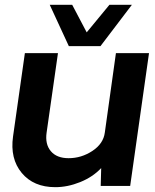

<svg xmlns="http://www.w3.org/2000/svg" viewBox="-20 -770 642 795"><path d="M265 -579 186 -750H279L339 -636L433 -750H526L396 -579ZM597 -550 519 0H397L399 -74Q364 -37 312 -16Q260 5 209 5Q119 5 70 -54Q21 -113 34 -205L83 -550H220L173 -221Q166 -173 190.5 -144Q215 -115 264 -115Q317 -115 362.5 -145Q408 -175 414 -221L460 -550Z"/></svg>

Font: Oakes Grotesk
Style: Bold Italic
Weight: 600
Italic angle: -8°
Designer: Samuel Oakes
Foundry: Samuel Oakes
Version: Version 1.000;PS 001.000;hotconv 1.0.88;makeotf.lib2.5.64775